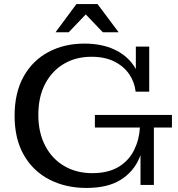

<svg xmlns="http://www.w3.org/2000/svg" viewBox="-20 -912 878 947"><path d="M406 15Q304 15 223.5 -26.5Q143 -68 97.5 -147.5Q52 -227 52 -341Q52 -455 96.5 -534.5Q141 -614 219 -655.5Q297 -697 396 -697Q480 -697 542.5 -668.5Q605 -640 640.5 -587Q676 -534 678 -460H649Q644 -506 618 -545Q592 -584 545 -608Q498 -632 431 -632Q354 -632 295 -597Q236 -562 202.5 -498Q169 -434 169 -345Q169 -258 203 -193Q237 -128 297 -93Q357 -58 435 -58Q514 -58 565 -89Q616 -120 641.5 -172Q667 -224 670 -283H695Q696 -198 666.5 -130.5Q637 -63 573.5 -24Q510 15 406 15ZM673 0V-197L695 -283H739V0ZM448 -283V-345H828V-283ZM678 -460 650 -521V-682H716V-460ZM254 -753 357 -892H461L565 -753H487L380 -865H426L319 -753Z"/></svg>

Font: Montagu Slab 24pt
Style: Regular
Weight: 400
Designer: Florian Karsten
Foundry: Florian Karsten
Version: Version 1.000